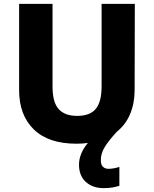

<svg xmlns="http://www.w3.org/2000/svg" viewBox="-20 -734 797 994"><path d="M502 94Q502 119 513 129.5Q524 140 542 140Q556 140 571.5 137Q587 134 598 130V228Q581 233 562 236.5Q543 240 517 240Q460 240 424.5 208Q389 176 389 119Q389 61 435 6Q407 10 376 10Q231 10 155 -64Q79 -138 79 -267V-714H252V-286Q252 -204 284 -169Q316 -134 379 -134Q446 -134 476 -170.5Q506 -207 506 -287V-714H678L677 -268Q677 -200 654 -144.5Q631 -89 585 -52Q544 -8 523 26Q502 60 502 94Z"/></svg>

Font: Noto Sans Thaana ExtraBold
Style: Regular
Weight: 800
Designer: David Williams
Foundry: Google Inc.
Version: Version 3.001; ttfautohint (v1.8.4.7-5d5b)